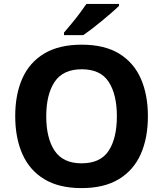

<svg xmlns="http://www.w3.org/2000/svg" viewBox="-20 -954 836 984"><path d="M738 -358Q738 -247 701.5 -164.5Q665 -82 589.5 -36Q514 10 398 10Q282 10 206.5 -36Q131 -82 94.5 -165Q58 -248 58 -359Q58 -470 94.5 -552Q131 -634 206.5 -679.5Q282 -725 399 -725Q515 -725 590 -679.5Q665 -634 701.5 -551.5Q738 -469 738 -358ZM217 -358Q217 -246 260 -181.5Q303 -117 398 -117Q495 -117 537 -181.5Q579 -246 579 -358Q579 -470 537 -534.5Q495 -599 399 -599Q303 -599 260 -534.5Q217 -470 217 -358ZM590 -934V-924Q576 -910 553 -890Q530 -870 503.5 -848Q477 -826 451.5 -806.5Q426 -787 407 -774H308V-787Q324 -806 345.5 -831.5Q367 -857 387.5 -884.5Q408 -912 423 -934Z"/></svg>

Font: Noto Sans
Style: Bold
Weight: 700
Designer: Monotype Design Team
Foundry: Monotype Imaging Inc.
Version: Version 2.000;GOOG;noto-source:20170915:90ef993387c0; ttfaut